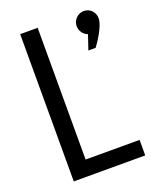

<svg xmlns="http://www.w3.org/2000/svg" viewBox="-140 -835 756 919"><g transform="rotate(-20 238.5 -375.0)"><path d="M75 -750V0H439V-79H164V-750ZM380 -639 355 -565H392C402 -578 454 -651 454 -693C454 -725 430 -750 399 -750C367 -750 342 -724 342 -693C342 -668 358 -647 380 -639Z"/></g></svg>

Font: Oakes
Style: Regular
Weight: 400
Designer: Samuel Oakes
Foundry: Samuel Oakes
Version: Version 1.003;PS 001.003;hotconv 1.0.88;makeotf.lib2.5.64775